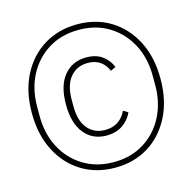

<svg xmlns="http://www.w3.org/2000/svg" viewBox="-106 -816 935 934"><g transform="rotate(-15 362.0 -349.0)"><path d="M362 12Q268 12 195 -32.5Q122 -77 80 -158.5Q38 -240 38 -349Q38 -459 80 -540Q122 -621 195 -665.5Q268 -710 362 -710Q457 -710 529.5 -665.5Q602 -621 644 -540Q686 -459 686 -349Q686 -240 644 -158.5Q602 -77 529.5 -32.5Q457 12 362 12ZM362 -16Q449 -16 514.5 -56.5Q580 -97 616.5 -167Q653 -237 653 -325V-373Q653 -462 616.5 -531.5Q580 -601 514.5 -641.5Q449 -682 362 -682Q275 -682 209.5 -641.5Q144 -601 107.5 -531.5Q71 -462 71 -373V-325Q71 -237 107.5 -167Q144 -97 210 -56.5Q276 -16 362 -16ZM362 -150Q292 -150 250.5 -201Q209 -252 209 -347Q209 -442 251 -492.5Q293 -543 363 -543Q412 -543 443.5 -520Q475 -497 489 -461L463 -449Q450 -480 425.5 -497.5Q401 -515 363 -515Q308 -515 275 -475.5Q242 -436 242 -362V-331Q242 -255 275 -216.5Q308 -178 362 -178Q401 -178 428 -196.5Q455 -215 469 -246L493 -232Q478 -197 444.5 -173.5Q411 -150 362 -150Z"/></g></svg>

Font: IBM Plex Sans ExtraLight
Style: Regular
Weight: 250
Designer: Mike Abbink, Paul van der Laan, Pieter van Rosmalen
Foundry: Bold Monday
Version: Version 3.201